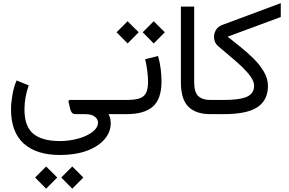

<svg xmlns="http://www.w3.org/2000/svg" viewBox="-20 -708 1791 1191"><path d="M158.2 -178.2Q131.8 -105 131.8 -29.3Q131.8 76.7 186.8 121.8Q241.7 167 351.1 167Q394.5 167 436.8 158.4Q479 149.9 513.2 134.3Q547.4 118.7 567.6 97.9Q587.9 77.1 587.9 52.2Q587.9 30.8 567.6 15.4Q547.4 0 507.8 0H447.8Q433.6 0 426.3 -8.8Q418.9 -17.6 416 -30.3L405.3 -75.2Q402.3 -87.9 416.5 -87.9H711.4V0H653.3Q663.1 20 665 32.7Q667 45.4 667 55.7Q667 112.3 627.4 157.2Q587.9 202.1 517.1 227.8Q446.3 253.4 351.6 253.4Q206.5 253.4 127.4 182.6Q48.3 111.8 48.3 -29.8Q48.3 -69.3 57.1 -119.9Q65.9 -170.4 83 -209ZM359.9 393.1 428.2 324.7 497.1 393.1 428.2 462.4ZM197.8 393.1 266.1 324.7 335 393.1 266.1 462.4Z M960.4 -360.4Q971.7 -322.3 976.8 -280.5Q981.9 -238.8 981.9 -203.1Q981.9 -95.2 929 -47.6Q876 0 764.6 0H691.9V-87.9H764.6Q813 -87.9 842.3 -96.7Q871.6 -105.5 885 -129.9Q898.4 -154.3 898.4 -201.7Q898.4 -230.5 893.6 -268.3Q888.7 -306.2 880.4 -340.8ZM865.2 -507.8 933.6 -576.2 1002.4 -507.8 933.6 -438.5ZM703.1 -507.8 771.5 -576.2 840.3 -507.8 771.5 -438.5Z M1296.9 0H1284.7Q1195.3 0 1148.7 -45.9Q1102.1 -91.8 1102.1 -197.8V-667H1184.6V-197.3Q1184.6 -135.3 1210.4 -111.6Q1236.3 -87.9 1284.7 -87.9H1296.9Z M1642.1 -173.8Q1641.6 -86.4 1576.9 -43.2Q1512.2 0 1368.2 0H1277.3V-87.9H1367.7Q1468.3 -87.9 1512.2 -108.2Q1556.2 -128.4 1556.2 -175.3Q1556.2 -201.7 1536.1 -230.7Q1516.1 -259.8 1483.4 -291.3Q1450.7 -322.8 1411.1 -355.7Q1371.6 -388.7 1332.5 -422.4Q1307.6 -443.4 1307.6 -480Q1307.6 -501.5 1319.6 -522.2Q1331.5 -543 1358.4 -553.2L1721.7 -688.5V-602.5L1392.1 -480.5Q1429.2 -450.7 1472.4 -416.3Q1515.6 -381.8 1554.2 -343.3Q1592.8 -304.7 1617.4 -262.2Q1642.1 -219.7 1642.1 -173.8Z"/></svg>

Font: Vazir UI
Style: Regular-UI
Weight: 400
Designer: Saber Rastikerdar
Foundry: Saber Rastikerdar
Version: Version 30.1.0